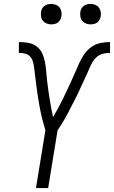

<svg xmlns="http://www.w3.org/2000/svg" viewBox="-20 -957 580 977"><path d="M163 0 211 -294Q207 -309 202.5 -324Q198 -339 194 -354.5Q190 -370 187 -386Q184 -402 181 -417.5Q178 -433 175.5 -449Q173 -465 170.5 -481Q168 -497 166 -513Q164 -529 162 -545Q160 -561 158 -577Q156 -593 154 -609.5Q152 -626 148 -641.5Q144 -657 134 -668.5Q124 -680 108 -684Q92 -688 76 -688V-743Q100 -743 123.5 -739Q147 -735 165.5 -721.5Q184 -708 194 -687Q204 -666 208.5 -642.5Q213 -619 215 -595.5Q217 -572 219.5 -548Q222 -524 225.5 -500.5Q229 -477 232.5 -454Q236 -431 240.5 -407.5Q245 -384 250 -361Q263 -383 275.5 -406Q288 -429 299 -451.5Q310 -474 321 -497.5Q332 -521 342.5 -544Q353 -567 363 -590Q373 -613 383.5 -636.5Q394 -660 409 -681.5Q424 -703 445 -718Q466 -733 491 -738Q516 -743 540 -743V-688Q524 -688 506 -684Q488 -680 474 -668.5Q460 -657 451 -641.5Q442 -626 435 -609.5Q428 -593 421 -577Q414 -561 406 -545Q398 -529 391 -513Q384 -497 376.5 -481Q369 -465 360.5 -449Q352 -433 344 -417.5Q336 -402 328 -386Q320 -370 311 -354.5Q302 -339 292.5 -324Q283 -309 273 -294L225 0ZM441 -833Q428 -833 417 -837.5Q406 -842 398.5 -851Q391 -860 389 -872.5Q387 -885 389 -898Q390 -906 395 -914.5Q400 -923 407.5 -928Q415 -933 423.5 -935Q432 -937 440 -937Q453 -937 464.5 -932.5Q476 -928 483 -919Q490 -910 492.5 -897.5Q495 -885 492 -872Q491 -864 486 -855.5Q481 -847 474 -842Q467 -837 458 -835Q449 -833 441 -833ZM241 -833Q228 -833 217 -837.5Q206 -842 198.5 -851Q191 -860 189 -872.5Q187 -885 189 -898Q190 -906 195 -914.5Q200 -923 207.5 -928Q215 -933 223.5 -935Q232 -937 240 -937Q253 -937 264.5 -932.5Q276 -928 283 -919Q290 -910 292.5 -897.5Q295 -885 292 -872Q291 -864 286 -855.5Q281 -847 274 -842Q267 -837 258 -835Q249 -833 241 -833Z"/></svg>

Font: Iosevka Term Curly Lt Obl
Style: Regular
Weight: 300
Italic angle: -9°
Designer: Belleve Invis
Foundry: Belleve Invis
Version: Version 32.3.0